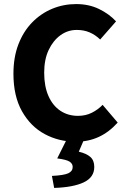

<svg xmlns="http://www.w3.org/2000/svg" viewBox="-20 -684 622 943"><path d="M353 12Q269 12 199.5 -25.5Q130 -63 88 -137.5Q46 -212 46 -322Q46 -403 70.5 -466.5Q95 -530 138 -574Q181 -618 236.5 -641Q292 -664 354 -664Q417 -664 467 -639.5Q517 -615 550 -579L472 -490Q448 -513 420 -525Q392 -537 357 -537Q313 -537 277 -511Q241 -485 219 -438.5Q197 -392 197 -327Q197 -260 218 -212.5Q239 -165 276.5 -140Q314 -115 363 -115Q401 -115 431.5 -130.5Q462 -146 484 -169L558 -82Q516 -35 465 -11.5Q414 12 353 12ZM246 239 235 180Q294 177 315.5 167Q337 157 337 136Q337 120 322 110Q307 100 261 94L310 -4H395L367 61Q405 70 424 87Q443 104 443 136Q443 187 391.5 211.5Q340 236 246 239Z"/></svg>

Font: Mada
Style: Bold
Weight: 700
Designer: Khaled Hosny
Version: Version 1.5